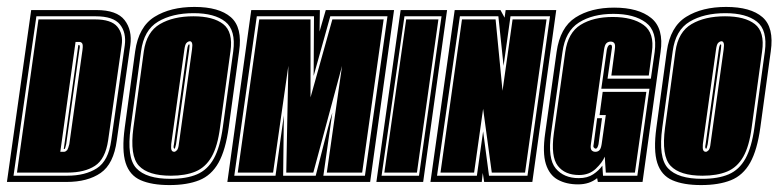

<svg xmlns="http://www.w3.org/2000/svg" viewBox="-49 -525 2246 554"><path d="M-29 0 41 -496H229Q288 -496 310.5 -467Q333 -438 327 -394L288 -120Q279 -52 241.5 -26Q204 0 143 0ZM-10 -18H145Q197 -18 230.5 -39.5Q264 -61 272 -120L311 -394Q316 -431 297 -454.5Q278 -478 227 -478H56ZM0 -27 62 -469H225Q272 -469 289.5 -448Q307 -427 302 -394L263 -120Q255 -66 225 -46.5Q195 -27 146 -27ZM125 -87H136Q140 -87 145 -92Q148 -97 151 -109L189 -381Q191 -396 188 -400Q185 -404 180 -404H169ZM135 -95 177 -395H179Q183 -395 180 -381L142 -109Q139 -95 137 -95Z M440 9Q389 9 357 -5Q325 -19 313.5 -55Q302 -91 311 -157L341 -377Q351 -448 397 -476.5Q443 -505 512 -505Q583 -505 617 -475.5Q651 -446 641 -377L611 -158Q602 -92 581.5 -55.5Q561 -19 526 -5Q491 9 440 9ZM443 -9Q489 -9 519.5 -22Q550 -35 568 -67.5Q586 -100 594 -158L624 -377Q632 -438 601 -462.5Q570 -487 510 -487Q448 -487 407 -462.5Q366 -438 358 -377L328 -157Q316 -70 344.5 -39.5Q373 -9 443 -9ZM444 -18Q379 -18 352 -46.5Q325 -75 336 -157L366 -377Q374 -433 412.5 -455.5Q451 -478 509 -478Q566 -478 595 -455.5Q624 -433 616 -377L586 -158Q579 -103 561.5 -72.5Q544 -42 515 -30Q486 -18 444 -18ZM454 -87Q457 -87 462 -92Q466 -98 467 -109L505 -382Q507 -396 505 -401Q503 -406 499 -406Q494 -406 489 -401Q485 -397 483 -382L445 -109Q444 -96 446 -92Q448 -87 454 -87ZM455 -96Q450 -96 453 -109L491 -382Q493 -397 497 -397Q499 -397 497 -382L459 -109Q456 -96 455 -96Z M607 0 676 -496H874L873 -434L891 -496H1088L1019 0ZM627 -18H746L770 -192L768 -18H862L885 -108Q891 -131 897 -154.5Q903 -178 910 -200L884 -18H1004L1069 -478H904L856 -306L857 -478H692ZM637 -27 699 -469H847V-244L910 -469H1058L996 -27H894L938 -335L855 -27H777L783 -335L739 -27Z M1037 0 1107 -496H1241L1172 0ZM1052 -18H1160L1225 -478H1118ZM1060 -27 1123 -469H1216L1154 -27Z M1193 0 1263 -496H1395L1407 -474L1410 -496H1556L1487 0H1348L1344 -26L1341 0ZM1212 -18H1327L1345 -146L1362 -18H1473L1538 -478H1424L1404 -335L1389 -478H1278ZM1222 -27 1284 -469H1381L1401 -263L1430 -469H1528L1466 -27H1370L1345 -211L1319 -27Z M1619 7Q1585 7 1560.5 -6.5Q1536 -20 1526 -52Q1516 -84 1524 -140L1557 -375Q1567 -446 1611.5 -474.5Q1656 -503 1723 -503Q1793 -503 1830 -473Q1867 -443 1857 -375L1805 0H1676L1674 -11Q1652 7 1619 7ZM1621 -11Q1646 -11 1662.5 -22Q1679 -33 1689 -47L1691 -18H1790L1825 -269H1686L1702 -382Q1705 -396 1712 -396Q1719 -396 1716 -382L1704 -298H1829L1840 -375Q1848 -435 1814.5 -460Q1781 -485 1721 -485Q1661 -485 1621.5 -460Q1582 -435 1574 -375L1541 -140Q1531 -67 1554.5 -39Q1578 -11 1621 -11ZM1622 -20Q1581 -20 1560.5 -46.5Q1540 -73 1549 -140L1582 -375Q1590 -431 1626.5 -453.5Q1663 -476 1719 -476Q1776 -476 1808 -453Q1840 -430 1832 -375L1823 -307H1715L1725 -382Q1727 -396 1723.5 -400.5Q1720 -405 1713 -405Q1706 -405 1701 -400.5Q1696 -396 1694 -382L1656 -109Q1654 -96 1658 -91.5Q1662 -87 1669 -87Q1676 -87 1680.5 -91.5Q1685 -96 1687 -109L1699 -193H1681L1690 -260H1816L1783 -27H1699L1696 -73Q1689 -56 1670 -38Q1651 -20 1622 -20ZM1670 -96Q1667 -96 1665 -99Q1662 -100 1664 -109L1674 -184H1688L1678 -109Q1675 -96 1670 -96Z M1974 9Q1923 9 1891 -5Q1859 -19 1847.5 -55Q1836 -91 1845 -157L1875 -377Q1885 -448 1931 -476.5Q1977 -505 2046 -505Q2117 -505 2151 -475.5Q2185 -446 2175 -377L2145 -158Q2136 -92 2115.5 -55.5Q2095 -19 2060 -5Q2025 9 1974 9ZM1977 -9Q2023 -9 2053.5 -22Q2084 -35 2102 -67.5Q2120 -100 2128 -158L2158 -377Q2166 -438 2135 -462.5Q2104 -487 2044 -487Q1982 -487 1941 -462.5Q1900 -438 1892 -377L1862 -157Q1850 -70 1878.5 -39.5Q1907 -9 1977 -9ZM1978 -18Q1913 -18 1886 -46.5Q1859 -75 1870 -157L1900 -377Q1908 -433 1946.5 -455.5Q1985 -478 2043 -478Q2100 -478 2129 -455.5Q2158 -433 2150 -377L2120 -158Q2113 -103 2095.5 -72.5Q2078 -42 2049 -30Q2020 -18 1978 -18ZM1988 -87Q1991 -87 1996 -92Q2000 -98 2001 -109L2039 -382Q2041 -396 2039 -401Q2037 -406 2033 -406Q2028 -406 2023 -401Q2019 -397 2017 -382L1979 -109Q1978 -96 1980 -92Q1982 -87 1988 -87ZM1989 -96Q1984 -96 1987 -109L2025 -382Q2027 -397 2031 -397Q2033 -397 2031 -382L1993 -109Q1990 -96 1989 -96Z"/></svg>

Font: Alumni Sans Collegiate One SC
Style: Italic
Weight: 400
Italic angle: -8°
Designer: Robert E. Leuschke
Foundry: Robert E. Leuschke
Version: Version 1.100